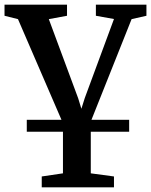

<svg xmlns="http://www.w3.org/2000/svg" viewBox="-24 -568 652 828"><path d="M91.5 0V-51.5H533V0ZM156 240V193L247.5 179.5V-36.5L53.5 -485.5L-4.5 -500V-548H265V-500L186.5 -485.5L313 -144.5L327 -99L341.5 -145L467.5 -486L389.5 -500V-548H607.5V-500L543.5 -485.5L367.5 -44V179.5L467.5 193V240Z"/></svg>

Font: Merriweather 36pt SemiBold
Style: Regular
Weight: 600
Version: Version 2.100